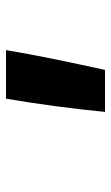

<svg xmlns="http://www.w3.org/2000/svg" viewBox="115 -927 370 640"><g transform="rotate(-90 300.0 -607.0)"><path d="M247 -442Q255 -524 266 -606.5Q277 -689 291 -772H453Q439 -689 422 -606.5Q405 -524 387 -442Z"/></g></svg>

Font: Iosevka Heavy Extended
Style: Italic
Weight: 900
Width: 7
Italic angle: -9°
Monospace: yes
Designer: Belleve Invis
Foundry: Belleve Invis
Version: Version 32.5.0; ttfautohint (v1.8.4)